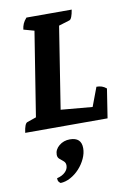

<svg xmlns="http://www.w3.org/2000/svg" viewBox="-102 -706 773 1086"><g transform="rotate(-10 284.5 -163.5)"><path d="M8 0Q15 -53 31 -58L83 -76L160 -560L99 -577Q101 -595 107.5 -610Q114 -625 128 -641H388Q384 -616 378 -600.5Q372 -585 364 -583L302 -564L228 -94L409 -78L450 -187Q467 -187 480.5 -182.5Q494 -178 507 -167L481 0ZM156 314Q148 308 144.5 302.5Q141 297 141 284Q171 277 188.5 260Q206 243 206 222Q206 206 195 196.5Q184 187 173 178Q162 169 162 153Q162 123 188 101.5Q214 80 250 80Q316 80 316 142Q316 171 302 201.5Q288 232 265 257Q242 282 213.5 297.5Q185 313 156 314Z"/></g></svg>

Font: Petrona ExtraBold
Style: Italic
Weight: 800
Italic angle: -9°
Designer: Ringo R. Seeber
Foundry: Ringo R. Seeber
Version: Version 2.001; ttfautohint (v1.8.3)